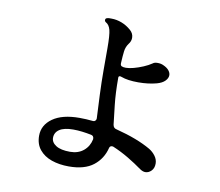

<svg xmlns="http://www.w3.org/2000/svg" viewBox="-86 -897 1173 1024"><g transform="rotate(10 500.0 -385.0)"><path d="M349 23Q297 23 255.5 8.5Q214 -6 189.5 -36Q165 -66 165 -111Q165 -169 216.5 -205.5Q268 -242 361 -242Q380 -242 398 -241Q416 -240 435 -238H437Q443 -238 447.5 -243Q452 -248 452 -255Q449 -311 446 -381.5Q443 -452 443 -515V-634Q443 -705 436 -732Q429 -759 410 -769Q404 -773 404 -779Q404 -789 413 -791Q419 -793 425 -793Q431 -793 438 -793Q465 -793 492.5 -782.5Q520 -772 544 -751Q563 -734 563 -711Q563 -692 550 -676Q536 -657 533 -632.5Q530 -608 528 -569Q527 -556 534.5 -552Q542 -548 558 -548Q575 -548 599.5 -554.5Q624 -561 650 -572Q676 -583 695 -596Q703 -603 721 -603Q739 -603 753 -596Q773 -587 783 -574.5Q793 -562 793 -549Q793 -533 778.5 -518Q764 -503 735 -495Q690 -483 636 -483Q578 -483 544 -496Q541 -497 539 -497.5Q537 -498 535 -498Q527 -498 527 -489Q527 -404 534 -342.5Q541 -281 546 -238Q549 -219 566 -216Q683 -186 755 -144Q775 -132 789 -113Q803 -94 803 -72Q803 -47 788.5 -32.5Q774 -18 756 -18Q743 -18 728 -28Q692 -54 651 -78.5Q610 -103 565 -122Q563 -123 559 -123Q547 -123 544 -112Q529 -51 481.5 -14Q434 23 349 23ZM342 -55Q386 -55 415 -79Q444 -103 452 -142V-145Q452 -161 437 -164Q412 -169 387.5 -172Q363 -175 339 -175Q290 -175 265 -158.5Q240 -142 240 -113Q240 -88 266 -71.5Q292 -55 342 -55Z"/></g></svg>

Font: Zen Antique Soft
Style: Regular
Weight: 400
Designer: Yoshimichi Ohira
Foundry: Positype
Version: Version 1.001